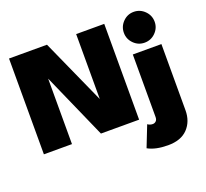

<svg xmlns="http://www.w3.org/2000/svg" viewBox="-146 -845 1336 1243"><g transform="rotate(-20 522.0 -224.0)"><path d="M893 -456Q849.5 -456 818.5 -487.2Q787.5 -518.5 787.5 -561.5Q787.5 -605 818.5 -636.5Q849.5 -668 893 -668Q936.5 -668 968 -636.8Q999.5 -605.5 999.5 -561.5Q999.5 -518.5 968.2 -487.2Q937 -456 893 -456ZM425 0 225.5 -451V0H32V-660H293.5L494.5 -212.5V-660H688V0ZM808.5 220Q722.5 220 670 190.5L727 45.5Q742.5 57 762 57Q775 57 784.5 47.8Q794 38.5 794 20V-410.5H991V45.5Q991 122 944.5 171Q898 220 808.5 220Z"/></g></svg>

Font: League Spartan Black
Style: Regular
Weight: 900
Foundry: The League of Moveable Type
Version: Version 2.002